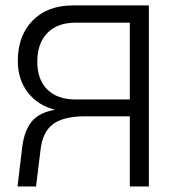

<svg xmlns="http://www.w3.org/2000/svg" viewBox="-20 -670 608 690"><path d="M286.5 -252Q208.5 -252 171 -224.2Q133.5 -196.5 126 -134L109.5 0H43L60 -142.5Q67.5 -201 94.2 -233.5Q121 -266 178 -275.5Q116.5 -291 80.2 -337.5Q44 -384 44 -451Q44 -541.5 97.2 -596Q150.5 -650.5 242 -650.5H515V0H446.5V-252ZM251.5 -588.5Q186.5 -588.5 150.2 -551.5Q114 -514.5 114 -448Q114 -384 150.2 -348.2Q186.5 -312.5 251.5 -312.5H446.5V-588.5Z"/></svg>

Font: Overused Grotesk Book
Style: Regular
Weight: 375
Version: Version 0.004